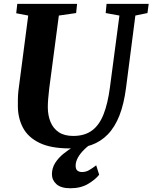

<svg xmlns="http://www.w3.org/2000/svg" viewBox="-20 -763 794 1000"><path d="M685 -682 636.5 -306Q625.5 -221 601.8 -160.8Q578 -100.5 541.2 -62.8Q504.5 -25 455 -7.5Q405.5 10 344 10Q245 10 185.8 -18.8Q126.5 -47.5 100 -97.2Q73.5 -147 73 -210Q73 -229 73.2 -249.2Q73.5 -269.5 76 -291L127 -682L64.5 -694L70 -743H381.5L376.5 -695L286.5 -682L236.5 -303Q233 -274.5 231 -249Q229 -223.5 229 -205Q229 -162.5 243 -128.2Q257 -94 286 -74.5Q315 -55 361.5 -55Q420.5 -55 458.8 -83Q497 -111 519.2 -167.2Q541.5 -223.5 552.5 -307.5L602 -682L530.5 -695L535 -743H754.5L748 -695ZM346.5 217.5Q297.5 217.5 274 196.2Q250.5 175 250.5 145Q250.5 112.5 267.2 86Q284 59.5 310 38.2Q336 17 365.2 0.2Q394.5 -16.5 419 -29L447 -38L472.5 -26.5Q441.5 -6.5 419.5 15Q397.5 36.5 386 57.5Q374.5 78.5 374 97.5Q373.5 118 383 125.5Q392.5 133 407 133Q427 133 444 123.2Q461 113.5 481 98L496.5 147Q477 172 438.8 194.8Q400.5 217.5 346.5 217.5Z"/></svg>

Font: Merriweather 28pt ExtraBold
Style: Italic
Weight: 800
Italic angle: -7.8°
Version: Version 2.101